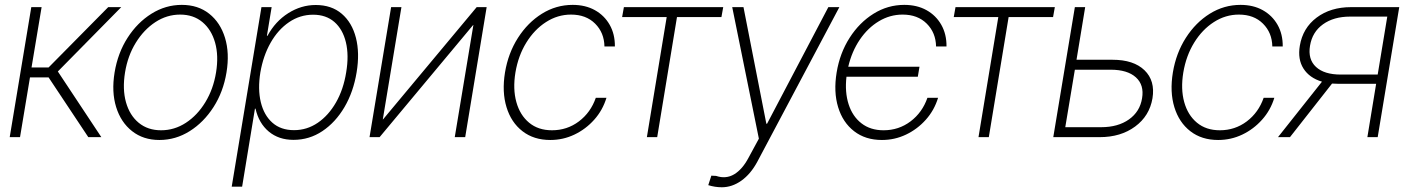

<svg xmlns="http://www.w3.org/2000/svg" viewBox="-20 -565 5805 791"><path d="M20 0 108.9 -535.6H151.4L109.9 -287.1H180.2L425.8 -535.6H479.5L218.3 -270.5L397.5 0H343.8L180.2 -246.1H103.5L62.5 0Z M636.7 11.7Q570.3 11.7 524.2 -24.7Q478 -61 458.5 -123.8Q439 -186.5 452.1 -266.6Q465.3 -346.7 505.6 -409.4Q545.9 -472.2 604 -508.5Q662.1 -544.9 729 -544.9Q795.9 -544.9 841.8 -508.5Q887.7 -472.2 907 -409.2Q926.3 -346.2 913.1 -266.6Q899.9 -186.5 859.6 -123.8Q819.3 -61 761.5 -24.7Q703.6 11.7 636.7 11.7ZM643.6 -28.3Q698.7 -28.3 745.8 -59.1Q793 -89.8 825.9 -143.8Q858.9 -197.8 870.1 -266.6Q881.3 -335.4 866.2 -389.2Q851.1 -442.9 814 -473.9Q776.9 -504.9 722.2 -504.9Q667.5 -504.9 620.1 -473.9Q572.8 -442.9 539.6 -389.2Q506.3 -335.4 495.1 -266.6Q483.9 -197.8 499 -143.8Q514.2 -89.8 551.5 -59.1Q588.9 -28.3 643.6 -28.3Z M934.6 204.1 1057.1 -535.6H1099.1L1079.6 -417.5H1082Q1114.3 -477.1 1167.5 -510.7Q1220.7 -544.4 1280.8 -544.4Q1345.7 -544.4 1387.9 -508.3Q1430.2 -472.2 1446.3 -409.4Q1462.4 -346.7 1449.2 -267.1Q1436 -186.5 1399.2 -123.8Q1362.3 -61 1308.3 -24.9Q1254.4 11.2 1189 11.2Q1128.4 11.2 1087.4 -22.9Q1046.4 -57.1 1032.7 -117.2H1030.3L977.5 204.1ZM1191.4 -28.8Q1244.6 -28.8 1289.1 -59.1Q1333.5 -89.4 1364.3 -143.1Q1395 -196.8 1406.2 -267.1Q1418 -337.4 1405 -390.9Q1392.1 -444.3 1357.7 -474.4Q1323.2 -504.4 1270 -504.4Q1215.8 -504.4 1170.7 -473.6Q1125.5 -442.9 1095 -389.2Q1064.5 -335.4 1052.7 -267.1Q1041.5 -198.2 1054.4 -144.3Q1067.4 -90.3 1102.1 -59.6Q1136.7 -28.8 1191.4 -28.8Z M1896.5 0H1853.5L1930.2 -461.9H1929.2L1543.9 0H1502.4L1591.3 -535.6H1633.8L1557.1 -73.2H1558.1L1943.8 -535.6H1984.9Z M2247.1 11.7Q2179.2 11.7 2132.6 -24.4Q2085.9 -60.5 2066.7 -123.5Q2047.4 -186.5 2060.5 -266.6Q2073.7 -346.2 2114 -409.2Q2154.3 -472.2 2212.6 -508.5Q2271 -544.9 2339.4 -544.9Q2391.6 -544.9 2430.7 -523.2Q2469.7 -501.5 2491.7 -462.9Q2513.7 -424.3 2513.2 -373.5H2470.2Q2469.2 -430.2 2431.9 -467.5Q2394.5 -504.9 2332.5 -504.9Q2277.3 -504.9 2229.5 -474.1Q2181.6 -443.4 2148.4 -389.6Q2115.2 -335.9 2103.5 -266.6Q2092.3 -198.7 2107.2 -144.8Q2122.1 -90.8 2159.7 -59.6Q2197.3 -28.3 2253.9 -28.3Q2316.4 -28.3 2365 -64.9Q2413.6 -101.6 2434.6 -162.1H2478.5Q2462.9 -110.8 2428 -71.8Q2393.1 -32.7 2346.4 -10.5Q2299.8 11.7 2247.1 11.7Z M2645 0 2726.6 -494.6H2543L2550.3 -535.6H2959.5L2952.1 -494.6H2769L2687.5 0Z M2953.6 206.5Q2925.8 206.5 2897.9 197.8L2910.6 158.7L2930.2 159.7Q2970.7 173.3 3004.6 153.1Q3038.6 132.8 3064 84.5L3106.4 6.3L2996.6 -535.6H3043L3137.2 -55.2H3140.1L3392.6 -535.6H3438L3100.1 101.1Q3072.8 151.9 3034.4 179.2Q2996.1 206.5 2953.6 206.5Z M3613.3 11.7Q3545.4 11.7 3498.8 -24.4Q3452.1 -60.5 3432.9 -123.5Q3413.6 -186.5 3426.8 -266.6Q3439.9 -346.2 3480.2 -409.2Q3520.5 -472.2 3578.9 -508.5Q3637.2 -544.9 3705.6 -544.9Q3757.8 -544.9 3796.9 -523.2Q3835.9 -501.5 3857.9 -462.9Q3879.9 -424.3 3879.4 -373.5H3836.4Q3835.4 -430.2 3798.1 -467.5Q3760.7 -504.9 3698.7 -504.9Q3646.5 -504.9 3600.8 -477.5Q3555.2 -450.2 3522.2 -401.6Q3489.3 -353 3474.6 -290H3768.1L3761.2 -249H3467.3Q3460 -185.5 3476.1 -135.5Q3492.2 -85.4 3529.1 -56.9Q3565.9 -28.3 3620.1 -28.3Q3682.6 -28.3 3731.2 -64.9Q3779.8 -101.6 3800.8 -162.1H3844.7Q3829.1 -110.8 3794.2 -71.8Q3759.3 -32.7 3712.6 -10.5Q3666 11.7 3613.3 11.7Z M4011.2 0 4092.8 -494.6H3909.2L3916.5 -535.6H4325.7L4318.4 -494.6H4135.3L4053.7 0Z M4415 -318.8H4563.5Q4650.4 -318.8 4695.1 -275.6Q4739.7 -232.4 4728 -160.2Q4715.8 -87.4 4656.5 -43.7Q4597.2 0 4510.7 0H4319.3L4408.2 -535.6H4450.7ZM4408.2 -277.8 4368.7 -41H4516.6Q4585.9 -41 4631.1 -73Q4676.3 -105 4685.1 -160.2Q4694.3 -214.8 4659.7 -246.3Q4625 -277.8 4555.7 -277.8Z M4998.5 11.7Q4930.7 11.7 4884 -24.4Q4837.4 -60.5 4818.1 -123.5Q4798.8 -186.5 4812 -266.6Q4825.2 -346.2 4865.5 -409.2Q4905.8 -472.2 4964.1 -508.5Q5022.5 -544.9 5090.8 -544.9Q5143.1 -544.9 5182.1 -523.2Q5221.2 -501.5 5243.2 -462.9Q5265.1 -424.3 5264.6 -373.5H5221.7Q5220.7 -430.2 5183.3 -467.5Q5146 -504.9 5084 -504.9Q5028.8 -504.9 4981 -474.1Q4933.1 -443.4 4899.9 -389.6Q4866.7 -335.9 4855 -266.6Q4843.8 -198.7 4858.6 -144.8Q4873.5 -90.8 4911.1 -59.6Q4948.7 -28.3 5005.4 -28.3Q5067.9 -28.3 5116.5 -64.9Q5165 -101.6 5186 -162.1H5230Q5214.4 -110.8 5179.4 -71.8Q5144.5 -32.7 5097.9 -10.5Q5051.3 11.7 4998.5 11.7Z M5655.8 0H5613.3L5649.4 -219.7H5495.1Q5481 -219.7 5467.8 -220.7L5294.4 0H5245.1L5426.3 -228.5Q5374.5 -244.1 5350.1 -282.5Q5325.7 -320.8 5335 -376.5Q5347.2 -449.7 5404.5 -492.7Q5461.9 -535.6 5545.9 -535.6H5744.6ZM5655.8 -257.8 5695.3 -496.6H5542Q5474.6 -496.6 5430.4 -464.8Q5386.2 -433.1 5377 -376.5Q5367.7 -320.8 5401.6 -289.3Q5435.5 -257.8 5503.9 -257.8Z"/></svg>

Font: Inter Display Extra Light
Style: Italic
Weight: 200
Italic angle: -9.39999°
Designer: Rasmus Andersson
Foundry: rsms
Version: Version 4.000;git-4fc901f